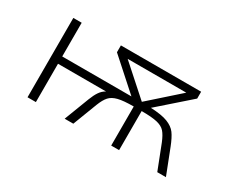

<svg xmlns="http://www.w3.org/2000/svg" viewBox="-80 -824 1360 1115"><g transform="rotate(30 600.0 -266.0)"><path d="M153 -532H209V-306H673L472 -486V-532H1010V-486L804 -305Q878 -302 917.5 -286.5Q957 -271 976.5 -244.5Q996 -218 1016 -167L1081 0H1023L960 -162Q943 -204 925 -224.5Q907 -245 871.5 -253.5Q836 -262 767 -262V0H714V-262Q646 -262 610.5 -253Q575 -244 556.5 -223.5Q538 -203 522 -162L460 0H402L466 -167Q479 -201 494 -223Q509 -245 531 -257H209V0H153ZM938 -484H545L741 -309Z"/></g></svg>

Font: Noto Sans Mono UI Light
Style: Regular
Weight: 300
Monospace: yes
Designer: Monotype Design team
Foundry: Monotype Imaging Inc.
Version: Version 1.000